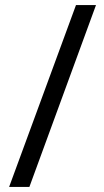

<svg xmlns="http://www.w3.org/2000/svg" viewBox="-20 -736 411 758"><path d="M359 -716H280L16 2H96Z"/></svg>

Font: Noto Sans Lao Looped Condensed
Style: Regular
Weight: 400
Width: 3
Designer: Mark Frömberg, Ben Mitchell
Foundry: The Fontpad Ltd
Version: Version 1.002